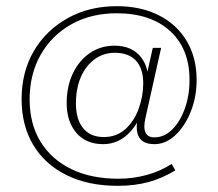

<svg xmlns="http://www.w3.org/2000/svg" viewBox="-20 -548 707 622"><path d="M361 54Q266 54 196 19.5Q126 -15 88 -78Q50 -141 50 -227Q50 -315 89.5 -382.5Q129 -450 199 -489Q269 -528 358 -528Q436 -528 494.5 -498.5Q553 -469 585 -415Q617 -361 617 -289Q617 -234 598 -186.5Q579 -139 548 -110Q517 -81 480 -81Q438 -81 427 -111Q416 -141 435 -195L450 -227Q439 -161 402 -121Q365 -81 314 -81Q259 -81 227.5 -117.5Q196 -154 196 -214Q196 -268 216 -310Q236 -352 271 -376Q306 -400 351 -400Q409 -400 438.5 -360.5Q468 -321 456 -259L448 -273L475 -393H502L451 -165Q444 -134 451.5 -118.5Q459 -103 480 -103Q512 -103 537.5 -128Q563 -153 578.5 -195.5Q594 -238 594 -289Q594 -390 531 -447.5Q468 -505 358 -505Q275 -505 211.5 -469.5Q148 -434 112 -371Q76 -308 76 -226Q76 -147 111 -89.5Q146 -32 210.5 -0.5Q275 31 363 31Q412 31 456.5 18.5Q501 6 536 -17L548 4Q505 30 460.5 42Q416 54 361 54ZM316 -104Q358 -104 386.5 -130Q415 -156 429.5 -196.5Q444 -237 444 -278Q444 -326 420.5 -351.5Q397 -377 352 -377Q315 -377 286.5 -356Q258 -335 242 -298.5Q226 -262 226 -213Q226 -161 249.5 -132.5Q273 -104 316 -104Z"/></svg>

Font: Rokkitt Thin
Style: Regular
Weight: 250
Version: Version 3.103